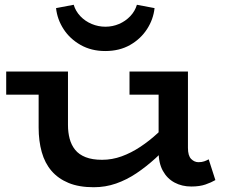

<svg xmlns="http://www.w3.org/2000/svg" viewBox="-20 -771 954 805"><path d="M373 14Q311 14 267.5 -4Q224 -22 196 -54.5Q168 -87 155 -133.5Q142 -180 142 -236V-471H265V-247Q265 -216 272 -189.5Q279 -163 295 -143Q311 -123 339 -112Q367 -101 408 -101Q450 -101 490 -115.5Q530 -130 568.5 -155.5Q607 -181 642 -213.5Q677 -246 707 -280V-184Q671 -143 632 -107.5Q593 -72 552 -44.5Q511 -17 466.5 -1.5Q422 14 373 14ZM6 -374V-471H242V-374ZM782 11Q743 11 712 -5.5Q681 -22 663 -54.5Q645 -87 645 -135V-471H768V-151Q768 -118 781.5 -104.5Q795 -91 812 -91Q826 -91 836 -94.5Q846 -98 855 -103L883 -16Q866 -6 841.5 2.5Q817 11 782 11ZM523 -374V-471H751V-374ZM421 -557Q363 -557 318 -582.5Q273 -608 246.5 -649Q220 -690 215 -737L289 -751Q297 -724 317 -703Q337 -682 364.5 -670.5Q392 -659 422 -659Q452 -659 479 -670.5Q506 -682 526 -703Q546 -724 554 -751L628 -737Q623 -690 596.5 -649Q570 -608 525.5 -582.5Q481 -557 421 -557Z"/></svg>

Font: BioRhyme SemiExpanded SemiBold
Style: Regular
Weight: 600
Width: 6
Designer: Aoife Mooney
Foundry: Aoife Mooney Type
Version: Version 1.600;gftools[0.9.33]